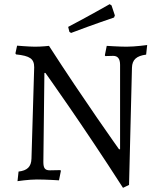

<svg xmlns="http://www.w3.org/2000/svg" viewBox="-20 -861 759 921"><path d="M321 -703C426 -743 527 -777 527 -777L531 -787L515 -835L506 -841C506 -841 401 -781 307 -732L313 -708ZM570 40 599 26 613 -536C614 -575 635 -593 681 -599L686 -645C686 -645 629 -637 587 -637C553 -637 492 -641 492 -641L483 -596L485 -592C485 -592 505 -593 523 -593C545 -593 556 -579 556 -550V-145H551C551 -145 381 -383 215 -641C215 -641 181 -637 148 -637C120 -637 62 -642 62 -642L54 -605L57 -600C124 -593 144 -579 144 -538L131 -101C130 -60 110 -43 69 -38L64 8C64 8 117 0 157 0C200 0 263 4 263 4L272 -41L270 -45L219 -44C196 -44 188 -54 188 -84L193 -511H198C198 -511 375 -264 570 40Z"/></svg>

Font: Alegreya SC
Style: Regular
Weight: 400
Designer: Juan Pablo del Peral
Foundry: Huerta Tipografica
Version: Version 2.007;PS 002.007;hotconv 1.0.88;makeotf.lib2.5.64775